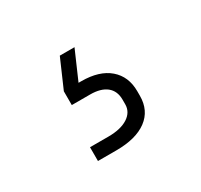

<svg xmlns="http://www.w3.org/2000/svg" viewBox="-62 -87 379 362"><g transform="rotate(-30 127.0 94.0)"><path d="M62 168H102Q129 168 144.5 158Q160 148 160 131V121Q160 102 147.5 92Q135 82 112 82H72V52L99 -10H131L104 52H110Q149 52 170.5 70.5Q192 89 192 121V131Q192 163 168.5 180.5Q145 198 102 198H62Z"/></g></svg>

Font: Bai Jamjuree ExtraLight
Style: Regular
Weight: 275
Designer: Katatrad Aksorn Co.,Ltd.
Foundry: Cadson Demak Co.,Ltd.
Version: Version 1.000; ttfautohint (v1.6)